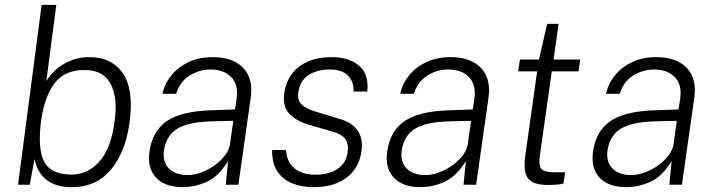

<svg xmlns="http://www.w3.org/2000/svg" viewBox="-20 -763 2948 793"><path d="M276.5 10Q230.5 10 201 -3.2Q171.5 -16.5 155.2 -36.2Q139 -56 131.8 -75.2Q124.5 -94.5 122.5 -106L103 0H54.5L152 -743H212.5L171.5 -428.5Q177.5 -439 191.2 -455.5Q205 -472 227.2 -488.2Q249.5 -504.5 280.2 -515.8Q311 -527 350.5 -527Q441 -527 487 -460.8Q533 -394.5 515.5 -260.5Q500 -138.5 439.5 -64.2Q379 10 276.5 10ZM275.5 -42Q342 -42 390.8 -96.2Q439.5 -150.5 454 -266Q466.5 -361.5 436.2 -417.8Q406 -474 329.5 -474Q246.5 -474 205 -418.5Q163.5 -363 150 -266Q134.5 -148 162.5 -95Q190.5 -42 275.5 -42Z M733.5 10Q686 10 653.2 -7.5Q620.5 -25 605.8 -57.5Q591 -90 597 -135.5Q609 -222 669 -262.8Q729 -303.5 851 -307.5L950.5 -311L957.5 -356.5Q965 -413.5 934.8 -444.8Q904.5 -476 848.5 -476Q801.5 -475.5 762 -450.2Q722.5 -425 707.5 -375.5H651Q659 -415.5 686.5 -450.2Q714 -485 757.8 -506Q801.5 -527 858.5 -527Q915 -527 952.8 -506.5Q990.5 -486 1006.8 -448.5Q1023 -411 1015.5 -359L964.5 0H912.5L922 -97.5Q883 -34.5 834.2 -12.2Q785.5 10 733.5 10ZM755 -40Q782.5 -40 811.5 -50.8Q840.5 -61.5 866.2 -80Q892 -98.5 909.2 -121.2Q926.5 -144 930 -168L943.5 -264L861 -262Q794 -261 751.2 -248.2Q708.5 -235.5 686 -209.2Q663.5 -183 657 -141Q651 -93.5 678 -66.8Q705 -40 755 -40Z M1275.5 10Q1224.5 10 1185.2 -6.5Q1146 -23 1124.5 -57Q1103 -91 1104 -143.5H1161.5Q1163 -111.5 1177.5 -88.8Q1192 -66 1218.5 -53.8Q1245 -41.5 1282.5 -41.5Q1336.5 -41.5 1373 -64.5Q1409.5 -87.5 1416 -135.5Q1420.5 -168 1406.8 -187.8Q1393 -207.5 1361 -217L1257 -247.5Q1203.5 -263 1175 -293.2Q1146.5 -323.5 1154 -378Q1160 -422 1184 -455.5Q1208 -489 1249.5 -508Q1291 -527 1349.5 -527Q1422.5 -527 1463.5 -491.5Q1504.5 -456 1497 -385H1440.5Q1441.5 -426 1417 -451Q1392.5 -476 1342 -476Q1290 -476 1254.2 -452.8Q1218.5 -429.5 1212 -380.5Q1207.5 -348.5 1226.8 -330.5Q1246 -312.5 1285 -301.5L1387 -270.5Q1415.5 -262 1433.8 -247.8Q1452 -233.5 1461.8 -216Q1471.5 -198.5 1473.8 -178.5Q1476 -158.5 1473 -139Q1467 -93.5 1442.2 -60.2Q1417.5 -27 1375.5 -8.5Q1333.5 10 1275.5 10Z M1715.5 10Q1668 10 1635.2 -7.5Q1602.5 -25 1587.8 -57.5Q1573 -90 1579 -135.5Q1591 -222 1651 -262.8Q1711 -303.5 1833 -307.5L1932.5 -311L1939.5 -356.5Q1947 -413.5 1916.8 -444.8Q1886.5 -476 1830.5 -476Q1783.5 -475.5 1744 -450.2Q1704.5 -425 1689.5 -375.5H1633Q1641 -415.5 1668.5 -450.2Q1696 -485 1739.8 -506Q1783.5 -527 1840.5 -527Q1897 -527 1934.8 -506.5Q1972.5 -486 1988.8 -448.5Q2005 -411 1997.5 -359L1946.5 0H1894.5L1904 -97.5Q1865 -34.5 1816.2 -12.2Q1767.5 10 1715.5 10ZM1737 -40Q1764.5 -40 1793.5 -50.8Q1822.5 -61.5 1848.2 -80Q1874 -98.5 1891.2 -121.2Q1908.5 -144 1912 -168L1925.5 -264L1843 -262Q1776 -261 1733.2 -248.2Q1690.5 -235.5 1668 -209.2Q1645.5 -183 1639 -141Q1633 -93.5 1660 -66.8Q1687 -40 1737 -40Z M2242 1Q2199.5 1 2177.5 -12Q2155.5 -25 2149.5 -51.8Q2143.5 -78.5 2149.5 -120L2198.5 -468.5H2120L2127.5 -517H2206L2240 -664.5H2287L2266.5 -517H2376.5L2369.5 -468.5H2259L2210.5 -125.5Q2203.5 -77 2217.2 -64.2Q2231 -51.5 2268 -51.5H2314L2307.5 -5.5Q2298.5 -2 2281.2 -0.5Q2264 1 2242 1Z M2565.5 10Q2518 10 2485.2 -7.5Q2452.5 -25 2437.8 -57.5Q2423 -90 2429 -135.5Q2441 -222 2501 -262.8Q2561 -303.5 2683 -307.5L2782.5 -311L2789.5 -356.5Q2797 -413.5 2766.8 -444.8Q2736.5 -476 2680.5 -476Q2633.5 -475.5 2594 -450.2Q2554.5 -425 2539.5 -375.5H2483Q2491 -415.5 2518.5 -450.2Q2546 -485 2589.8 -506Q2633.5 -527 2690.5 -527Q2747 -527 2784.8 -506.5Q2822.5 -486 2838.8 -448.5Q2855 -411 2847.5 -359L2796.5 0H2744.5L2754 -97.5Q2715 -34.5 2666.2 -12.2Q2617.5 10 2565.5 10ZM2587 -40Q2614.5 -40 2643.5 -50.8Q2672.5 -61.5 2698.2 -80Q2724 -98.5 2741.2 -121.2Q2758.5 -144 2762 -168L2775.5 -264L2693 -262Q2626 -261 2583.2 -248.2Q2540.5 -235.5 2518 -209.2Q2495.5 -183 2489 -141Q2483 -93.5 2510 -66.8Q2537 -40 2587 -40Z"/></svg>

Font: Public Sans Thin ExtraLight
Style: Italic
Weight: 250
Italic angle: -8°
Version: Version 2.001